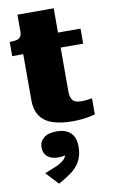

<svg xmlns="http://www.w3.org/2000/svg" viewBox="-112 -751 700 1183"><g transform="rotate(-10 237.5 -160.0)"><path d="M10 -449V-538H16Q37 -538 52.5 -541.5Q68 -545 77 -556Q86 -567 86 -590L216 -543H454V-449ZM313 -177Q313 -146 321.5 -129.5Q330 -113 345.5 -107Q361 -101 384 -101Q406 -101 424.5 -104.5Q443 -108 449 -108V-7Q438 -4 417 0.5Q396 5 368 8Q340 11 307 11Q239 11 188 -4.5Q137 -20 108 -58.5Q79 -97 79 -164V-522L86 -531V-695H313ZM158 375 85 297Q124 282 156.5 268Q189 254 208.5 235.5Q228 217 229 188L245 201Q233 208 217 211.5Q201 215 182 215Q138 215 114 194Q90 173 90 137Q90 101 117 78Q144 55 198 55Q256 55 286 84.5Q316 114 316 170Q316 223 295.5 260.5Q275 298 239 324.5Q203 351 158 375Z"/></g></svg>

Font: Roboto Serif Black
Style: Regular
Weight: 900
Designer: Greg Gazdowicz
Foundry: Commercial Type
Version: Version 1.008